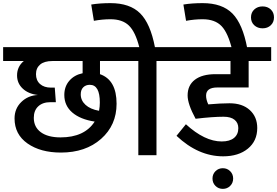

<svg xmlns="http://www.w3.org/2000/svg" viewBox="-40 -992 1771 1227"><path d="M777 -602H599V-518Q705 -481 705 -329Q705 -192 606 -104.5Q507 -17 349 -17Q219 -17 136 -75Q53 -133 53 -235Q53 -298 96 -340Q139 -382 202 -385Q141 -392 105 -426Q69 -460 69 -510Q69 -566 112 -602H-20V-691H777ZM488 -524V-602H295Q243 -602 216.5 -579.5Q190 -557 190 -518Q190 -478 216 -455Q242 -432 286 -432H310L317 -339H282Q233 -339 204.5 -312.5Q176 -286 176 -239Q176 -180 221 -147Q266 -114 347 -114Q500 -114 565 -215Q473 -229 422 -273Q371 -317 371 -385Q371 -439 403 -476Q435 -513 488 -524ZM534 -450Q508 -450 492 -434Q476 -418 476 -389Q476 -350 506.5 -322Q537 -294 593 -284Q598 -311 598 -337Q598 -450 534 -450Z M1070 -691V-602H960V0H844V-602H737V-691H850Q825 -789 783.5 -829Q742 -869 666 -869Q614 -869 560 -859L543 -963Q597 -972 666 -972Q790 -972 855.5 -907Q921 -842 950 -691Z M1349 -433Q1277 -433 1277 -381Q1277 -355 1291 -325Q1372 -332 1427 -332Q1509 -332 1556.5 -288.5Q1604 -245 1604 -174Q1604 -91 1544 -42Q1484 7 1386 7Q1227 7 1088 -124L1148 -198Q1268 -88 1377 -88Q1428 -88 1455.5 -110.5Q1483 -133 1483 -173Q1483 -207 1459 -226.5Q1435 -246 1389 -246Q1319 -246 1210 -233Q1159 -327 1159 -382Q1159 -447 1205.5 -482.5Q1252 -518 1337 -518H1433V-602H1030V-691H1693V-602H1549V-433Z M1431 196Q1412 215 1384 215Q1356 215 1337 196Q1318 177 1318 149Q1318 121 1337 102Q1356 83 1384 83Q1412 83 1431 102Q1450 121 1450 149Q1450 177 1431 196Z M1444 -672Q1418 -781 1376 -825Q1334 -869 1255 -869Q1203 -869 1149 -859L1132 -963Q1186 -972 1255 -972Q1380 -972 1445.5 -905.5Q1511 -839 1540 -684ZM1690.5 -830.5Q1670 -811 1638 -811Q1606 -811 1585 -830.5Q1564 -850 1564 -881Q1564 -912 1585 -931.5Q1606 -951 1638 -951Q1670 -951 1690.5 -931.5Q1711 -912 1711 -881Q1711 -850 1690.5 -830.5Z"/></svg>

Font: FiraGO Medium
Style: Regular
Weight: 500
Designer: bBox Type
Foundry: bBox Type GmbH
Version: Version 1.001;PS 001.001;hotconv 1.0.88;makeotf.lib2.5.64775